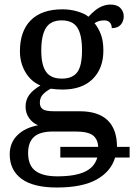

<svg xmlns="http://www.w3.org/2000/svg" viewBox="-20 -587 592 847"><path d="M473.1 -462.9Q473.1 -478 464.8 -487.5Q456.5 -497.1 439.9 -497.1Q427.2 -497.1 417 -494.1Q406.7 -491.2 397 -484.9Q414.1 -463.9 425 -435.3Q436 -406.7 436 -363.8Q436 -285.2 388.9 -238.5Q341.8 -191.9 255.9 -191.9Q242.2 -191.9 227.3 -193.1Q212.4 -194.3 204.1 -195.8Q184.6 -186 170.2 -171.4Q155.8 -156.7 155.8 -133.8Q155.8 -114.7 168.5 -105.5Q181.2 -96.2 217.8 -96.2H331.1Q413.6 -96.2 454.8 -56.4Q496.1 -16.6 496.1 61H551.8V107.9H487.8Q469.7 169.4 406.5 204.8Q343.3 240.2 231 240.2Q126.5 240.2 74.7 201.7Q22.9 163.1 22.9 94.2Q22.9 42.5 56.9 9.3Q90.8 -23.9 147.9 -34.2Q123.5 -44.4 108.2 -66.4Q92.8 -88.4 92.8 -116.2Q92.8 -146 108.4 -167.7Q124 -189.5 158.2 -210Q116.7 -227.1 92.3 -268.3Q67.9 -309.6 67.9 -360.8Q67.9 -449.7 116 -497.8Q164.1 -545.9 255.9 -545.9Q291 -545.9 323 -536.1Q355 -526.4 370.1 -513.2Q399.9 -544.9 422.6 -555.9Q445.3 -566.9 466.8 -566.9Q496.6 -566.9 511.2 -551.5Q525.9 -536.1 525.9 -515.1Q525.9 -493.7 512.9 -478.3Q500 -462.9 473.1 -462.9ZM246.1 61H413.1Q411.6 26.9 389.6 10Q367.7 -6.8 312 -6.8H213.9Q156.2 -6.8 130.1 16.8Q104 40.5 104 87.9Q104 142.6 136.2 166.7Q168.5 190.9 232.9 190.9Q310.5 190.9 353.8 170.9Q397 150.9 409.2 107.9H246.1ZM252.9 -240.2Q299.3 -240.2 320.6 -268.1Q341.8 -295.9 341.8 -365.2Q341.8 -433.1 321.3 -465.1Q300.8 -497.1 252 -497.1Q204.1 -497.1 183.1 -464.4Q162.1 -431.6 162.1 -363.8Q162.1 -300.3 183.1 -270.3Q204.1 -240.2 252.9 -240.2Z"/></svg>

Font: Droid Serif
Style: Regular
Weight: 400
Designer: Monotype Design team
Foundry: Monotype Imaging Inc.
Version: Version 1.03